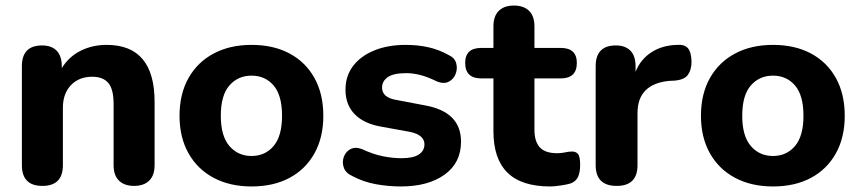

<svg xmlns="http://www.w3.org/2000/svg" viewBox="-20 -663 3104 693"><path d="M133 8Q59 8 59 -67V-424Q59 -499 132 -499Q166 -499 184.5 -480Q203 -461 203 -424V-417Q228 -458 270.5 -479.5Q313 -501 365 -501Q538 -501 538 -295V-67Q538 -30 518.5 -11Q499 8 464 8Q429 8 409.5 -11Q390 -30 390 -67V-288Q390 -341 371 -363.5Q352 -386 313 -386Q265 -386 236 -355.5Q207 -325 207 -274V-67Q207 8 133 8Z M888 10Q810 10 751.5 -21Q693 -52 660.5 -109.5Q628 -167 628 -245Q628 -324 660.5 -381.5Q693 -439 751.5 -470Q810 -501 888 -501Q967 -501 1025 -470Q1083 -439 1115 -381.5Q1147 -324 1147 -245Q1147 -167 1115 -109.5Q1083 -52 1025 -21Q967 10 888 10ZM888 -100Q937 -100 967.5 -136Q998 -172 998 -245Q998 -319 967.5 -354.5Q937 -390 888 -390Q839 -390 808 -354.5Q777 -319 777 -245Q777 -172 808 -136Q839 -100 888 -100Z M1427 10Q1382 10 1337.5 2Q1293 -6 1255 -26Q1229 -37 1221.5 -56.5Q1214 -76 1220.5 -95.5Q1227 -115 1244.5 -124.5Q1262 -134 1286 -125Q1327 -106 1362 -99Q1397 -92 1429 -92Q1472 -92 1492 -105.5Q1512 -119 1512 -142Q1512 -176 1460 -187L1355 -206Q1293 -217 1260 -251Q1227 -285 1227 -339Q1227 -389 1254.5 -425Q1282 -461 1331 -481Q1380 -501 1444 -501Q1488 -501 1526 -492.5Q1564 -484 1598 -465Q1621 -455 1626.5 -435Q1632 -415 1624.5 -396Q1617 -377 1599.5 -368Q1582 -359 1557 -369Q1525 -385 1498 -392Q1471 -399 1446 -399Q1400 -399 1379.5 -384.5Q1359 -370 1359 -347Q1359 -312 1407 -303L1512 -283Q1644 -260 1644 -152Q1644 -75 1584.5 -32.5Q1525 10 1427 10Z M1966 10Q1862 10 1811.5 -40Q1761 -90 1761 -189V-380H1717Q1659 -380 1659 -436Q1659 -490 1717 -490H1761V-568Q1761 -605 1780.5 -624Q1800 -643 1835 -643Q1870 -643 1889.5 -624Q1909 -605 1909 -568V-490H2004Q2062 -490 2062 -436Q2062 -380 2004 -380H1909V-195Q1909 -152 1928.5 -131Q1948 -110 1991 -110Q2006 -110 2019.5 -113Q2033 -116 2043 -116Q2057 -117 2065.5 -108Q2074 -99 2074 -68Q2074 -43 2067 -26Q2060 -9 2040 -1Q2027 3 2004 6.5Q1981 10 1966 10Z M2206 8Q2130 8 2130 -67V-424Q2130 -499 2203 -499Q2237 -499 2255.5 -480Q2274 -461 2274 -424V-404Q2292 -449 2331.5 -474.5Q2371 -500 2425 -501Q2450 -503 2462.5 -489.5Q2475 -476 2476 -441Q2476 -411 2463 -393Q2450 -375 2415 -372L2394 -371Q2281 -359 2281 -255V-67Q2281 8 2206 8Z M2770 10Q2692 10 2633.5 -21Q2575 -52 2542.5 -109.5Q2510 -167 2510 -245Q2510 -324 2542.5 -381.5Q2575 -439 2633.5 -470Q2692 -501 2770 -501Q2849 -501 2907 -470Q2965 -439 2997 -381.5Q3029 -324 3029 -245Q3029 -167 2997 -109.5Q2965 -52 2907 -21Q2849 10 2770 10ZM2770 -100Q2819 -100 2849.5 -136Q2880 -172 2880 -245Q2880 -319 2849.5 -354.5Q2819 -390 2770 -390Q2721 -390 2690 -354.5Q2659 -319 2659 -245Q2659 -172 2690 -136Q2721 -100 2770 -100Z"/></svg>

Font: Chiron GoRound TC
Style: Bold
Weight: 700
Designer: Ryoko NISHIZUKA 西塚涼子 (kana, bopomofo & ideographs); Paul D. Hunt (Latin, Greek & Cyrillic); Sandoll Communications 산돌커뮤니
Foundry: Adobe
Version: Version 1.000;hotconv 1.1.1;makeotfexe 2.6.0